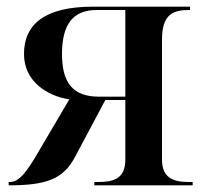

<svg xmlns="http://www.w3.org/2000/svg" viewBox="-20 -556 612 576"><path d="M6 0C120 0 170 -19 205 -85L296 -256H356V-77C356 -18 318 -10 274 -10H263V0H558V-10H545C498 -10 466 -24 466 -77V-437C466 -514 500 -526 547 -526H550V-536H259C114 -536 52 -483 52 -394C52 -313 120 -268 188 -258L98 -105C57 -34 36 -10 9 -10H6ZM277 -266C199 -266 166 -307 166 -394C166 -483 199 -526 270 -526H356V-266Z"/></svg>

Font: Noto Serif Display Medium
Style: Regular
Weight: 500
Designer: Monotype Design Team
Foundry: Monotype Imaging Inc.
Version: Version 2.009